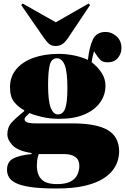

<svg xmlns="http://www.w3.org/2000/svg" viewBox="-20 -844 712 1094"><path d="M301 230Q209 230 153 221.5Q97 213 68.5 198Q40 183 30 164Q20 145 20 124Q20 77 56.5 58.5Q93 40 160 34V28Q82 16 52 -15.5Q22 -47 22 -79Q22 -119 46 -145.5Q70 -172 118 -211V-216Q88 -231 62.5 -260.5Q37 -290 37 -347Q37 -407 72.5 -449.5Q108 -492 170.5 -514.5Q233 -537 314 -537Q358 -537 400 -528.5Q442 -520 481 -503Q489 -577 509.5 -619.5Q530 -662 582 -662Q616 -662 644 -637Q672 -612 672 -570Q672 -539 652 -514Q632 -489 593 -489Q565 -489 551.5 -503Q538 -517 526 -536L516 -552Q511 -537 508 -523.5Q505 -510 502 -490Q539 -461 560 -427.5Q581 -394 581 -355Q581 -304 551 -261Q521 -218 462.5 -192.5Q404 -167 320 -167Q265 -167 219.5 -177.5Q174 -188 148 -200Q137 -190 128.5 -181Q120 -172 120 -164Q120 -153 134.5 -147Q149 -141 186 -141H392Q530 -141 594.5 -102.5Q659 -64 659 21Q659 39 652.5 65.5Q646 92 626.5 120.5Q607 149 567.5 174Q528 199 463.5 214.5Q399 230 301 230ZM310 -192Q339 -192 351.5 -226Q364 -260 364 -343Q364 -438 348 -475Q332 -512 305 -512Q274 -512 264 -475.5Q254 -439 254 -359Q254 -268 269 -230Q284 -192 310 -192ZM305 205Q355 205 382.5 190Q410 175 421 151Q432 127 432 100Q432 67 409 50.5Q386 34 348 34H201Q194 50 192 68.5Q190 87 190 98Q190 151 216.5 178Q243 205 305 205ZM297 -582Q275 -582 261.5 -592.5Q248 -603 229 -630L101 -815L109 -824L298 -717L485 -824L493 -815L368 -628Q349 -600 332.5 -591Q316 -582 297 -582Z"/></svg>

Font: Literata 72pt Black
Style: Regular
Weight: 900
Designer: Latin by Veronika Burian and Jose Scaglione. Greek by Irene Vlachou. Cyrillic by Vera Evstafieva.
Foundry: TypeTogether
Version: Version 3.002